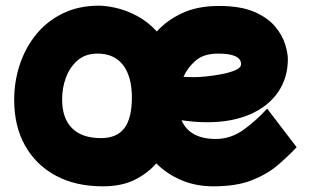

<svg xmlns="http://www.w3.org/2000/svg" viewBox="-20 -575 1095 677"><path d="M342 82Q247 82 177 44.5Q107 7 68.5 -61.5Q30 -130 30 -223Q30 -287 49.5 -346.5Q69 -406 107 -453Q145 -500 201 -527.5Q257 -555 329 -555Q354 -555 389.5 -547Q425 -539 463 -519Q501 -499 533 -464Q569 -504 623 -529Q677 -554 752 -554Q829 -554 877 -533Q925 -512 950.5 -481Q976 -450 985.5 -418.5Q995 -387 995 -367Q995 -300 960 -249.5Q925 -199 861 -171.5Q797 -144 711 -144Q686 -144 663 -146Q640 -148 620 -151Q649 -85 741 -85Q794 -85 839.5 -118Q885 -151 922 -192L1026 -56Q998 -26 961 6Q924 38 869.5 60Q815 82 732 82Q671 82 620 60.5Q569 39 531 1Q501 36 455 59Q409 82 342 82ZM336 -88Q392 -88 418.5 -123Q445 -158 445 -231Q445 -305 414 -345.5Q383 -386 324 -386Q281 -386 253.5 -362Q226 -338 212.5 -301.5Q199 -265 199 -225Q199 -158 234 -123Q269 -88 336 -88ZM749 -386Q698 -386 669.5 -361Q641 -336 627 -304Q646 -303 667 -303Q680 -303 706.5 -305.5Q733 -308 761.5 -313.5Q790 -319 810 -327.5Q830 -336 830 -349Q830 -386 749 -386Z"/></svg>

Font: Mochiy Pop P One
Style: Regular
Weight: 400
Designer: FONTDASU
Foundry: FONTDASU / Google Inc. / Adobe
Version: Version 2.000